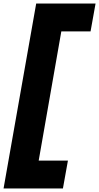

<svg xmlns="http://www.w3.org/2000/svg" viewBox="-56 -779 556 1077"><path d="M297 278H-36L147 -759H480L452 -603H288L161 122H325Z"/></svg>

Font: Fugaz One
Style: Regular
Weight: 400
Designer: Daniel Hernandez
Foundry: Daniel Hernandez
Version: Version 1.002